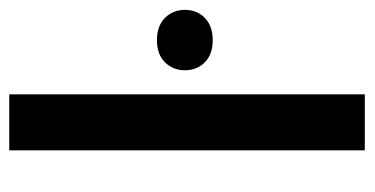

<svg xmlns="http://www.w3.org/2000/svg" viewBox="-212 -578 790 405"><g transform="rotate(-90 182.5 -375.0)"><path d="M186.5 -750V0H68.4V-750ZM237.3 -379.4Q237.3 -404.8 254.2 -421.6Q271 -438.5 300.8 -438.5Q330.6 -438.5 347.7 -421.6Q364.7 -404.8 364.7 -379.4Q364.7 -354 347.7 -337.4Q330.6 -320.8 300.8 -320.8Q271 -320.8 254.2 -337.4Q237.3 -354 237.3 -379.4Z"/></g></svg>

Font: Vazirmatn RD UI FD Medium
Style: Regular
Weight: 500
Designer: Saber Rastikerdar
Foundry: Saber Rastikerdar
Version: Version 33.003